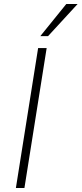

<svg xmlns="http://www.w3.org/2000/svg" viewBox="-20 -947 411 967"><path d="M60 0 172 -705H215L103 0ZM183 -765 314 -927H371L222 -765Z"/></svg>

Font: Nunito Sans 10pt SemiCondensed ExtraLight
Style: Italic
Weight: 250
Width: 4
Italic angle: -9°
Designer: Vernon Adams
Foundry: Vernon Adams
Version: Version 3.101;gftools[0.9.27]